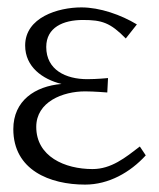

<svg xmlns="http://www.w3.org/2000/svg" viewBox="-20 -484 431 519"><path d="M16 -135C16 -24 115 15 210 15C274 15 332 -18 374 -64L358 -88C319 -58 281 -27 230 -27C155 -27 78 -61 78 -141C78 -209 150 -237 210 -237C234 -237 270 -234 270 -234L272 -273C272 -273 242 -270 216 -270C158 -270 105 -295 105 -357C105 -410 151 -430 204 -430C255 -430 278 -423 320 -380L350 -418C307 -444 250 -464 200 -464C137 -464 48 -437 48 -361C48 -303 95 -270 146 -257C75 -251 16 -212 16 -135Z"/></svg>

Font: KpMath
Style: Sans
Weight: 400
Version: Version 0.64